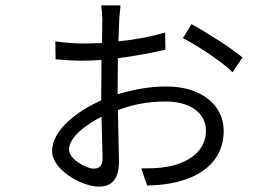

<svg xmlns="http://www.w3.org/2000/svg" viewBox="-20 -643 1040 715"><path d="M693 -553 661 -501C712 -475 808 -413 846 -374L883 -429C843 -463 749 -523 693 -553ZM358 -208 362 -54C362 -30 353 -15 330 -15C299 -15 237 -51 237 -86C237 -130 297 -178 358 -208ZM186 -489 187 -422C236 -418 259 -417 290 -417C312 -417 335 -418 358 -420L357 -295V-269C276 -234 174 -162 174 -81C174 -10 285 52 348 52C395 52 423 26 423 -43L419 -233C472 -253 528 -265 598 -265C679 -265 747 -229 747 -155C747 -81 682 -36 603 -22C571 -16 536 -16 506 -16L528 48C549 47 586 46 619 39C750 14 813 -60 813 -155C813 -258 722 -321 600 -321C539 -321 477 -310 418 -292V-298L419 -426C494 -436 563 -450 596 -458L595 -522C545 -507 483 -495 421 -489L424 -569C425 -583 427 -609 429 -623H357C359 -611 361 -585 361 -568L360 -483C336 -482 312 -481 290 -481C269 -481 236 -482 186 -489Z"/></svg>

Font: ChiuKong Gothic CL Normal
Style: Regular
Weight: 350
Designer: Ryoko NISHIZUKA 西塚涼子 (kana, bopomofo & ideographs); Paul D. Hunt (Latin, Greek & Cyrillic); Sandoll Communications 산돌커뮤니
Foundry: Adobe
Version: Version 1.300